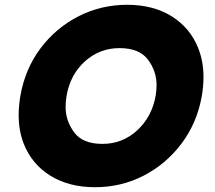

<svg xmlns="http://www.w3.org/2000/svg" viewBox="-20 -768 899 802"><path d="M377 14Q268 14 190.5 -34Q113 -82 79 -168Q58 -222 58 -287Q58 -325 65 -367Q85 -481 149.5 -566.5Q214 -652 308 -700Q402 -748 511 -748Q620 -748 697 -700Q774 -652 808 -567Q830 -512 830 -446Q830 -408 823 -367Q803 -254 738 -168Q673 -82 579.5 -34Q486 14 377 14ZM408 -167Q491 -167 552.5 -223Q614 -279 630 -367Q634 -391 634 -412Q634 -471 598 -519Q562 -567 479 -567Q396 -567 334.5 -511.5Q273 -456 258 -367Q254 -343 254 -321Q254 -264 289.5 -215.5Q325 -167 408 -167Z"/></svg>

Font: YamahaIndonesia935. App XBold
Style: Italic
Weight: 800
Italic angle: -10°
Designer: Dalton Maag Ltd
Foundry: Dalton Maag Ltd
Version: Version 1.002; January 01, 2024; Regular/Italic